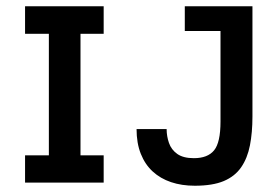

<svg xmlns="http://www.w3.org/2000/svg" viewBox="-20 -583 888 613"><path d="M136 -18V-545H237V-18ZM60 0V-87H311V0ZM60 -475V-563H311V-475ZM602 10Q560 10 526 -1.5Q492 -13 467.5 -35.5Q443 -58 429.5 -92Q416 -126 416 -171H512Q512 -148 519.5 -126.5Q527 -105 546 -91.5Q565 -78 599 -78Q643 -78 663.5 -103Q684 -128 684 -195V-545H786V-211Q786 -160 778 -119Q770 -78 750 -49Q730 -20 694.5 -5Q659 10 602 10ZM570 -484V-563H786V-484Z"/></svg>

Font: Darker Grotesque
Style: Bold
Weight: 700
Designer: Gabriel Lam
Foundry: TypeRant
Version: Version 1.000;gftools[0.9.28]